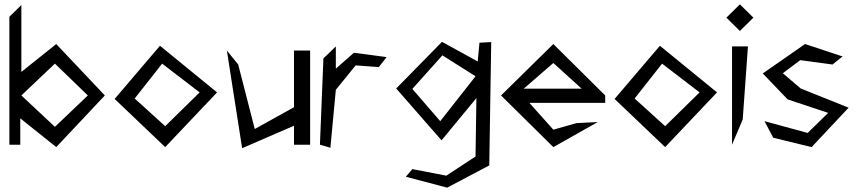

<svg xmlns="http://www.w3.org/2000/svg" viewBox="-20 -664 3935 881"><path d="M238 11 461 -226 238 -462 78 -334V-641L23 -587V0H73V-121ZM232 -372 383 -226 232 -82 78 -226Z M598 -212 724 -372 896 -240 738 -85ZM506 -210 738 11 976 -240 714 -454Z M1091 16 1329 -87V0H1403V-432H1329V-172L1149 -72L1073 -368L1021 -432Z M1521 -252 1612 -364 1718 -356 1754 -402 1604 -422 1521 -349V-451L1464 -396L1448 0L1496 14Z M2000 -108 1872 -256 2010 -410 2162 -314ZM2008 -472 1798 -258 2006 -20 2166 -214 2162 54 2028 142 1872 112 1842 147 2032 197 2225 95 2234 -471 2180 -468 2172 -382Z M2409 -192H2757V-226L2519 -462L2279 -226L2519 11L2723 -104L2625 -99L2519 -69ZM2649 -257H2383L2519 -375Z M2892 -212 3018 -372 3190 -240 3032 -85ZM2800 -210 3032 11 3270 -240 3008 -454Z M3313 -583 3375 -522 3437 -583 3375 -644ZM3388 -116 3412 -451H3339V0Z M3594 -208 3780 -146 3686 -54 3488 -108 3528 -32 3704 11 3874 -170 3654 -258 3572 -328 3652 -388 3800 -368 3846 -405 3674 -462 3480 -327Z"/></svg>

Font: Stormblade
Style: Regular
Weight: 400
Designer: Mew Too
Foundry: Cannot Into Space Fonts
Version: Version 0.77